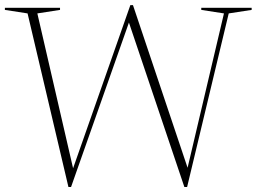

<svg xmlns="http://www.w3.org/2000/svg" viewBox="-24 -736 1024 766"><path d="M496 -662 259.5 10H249L86 -682.5L-4.5 -696.5V-705H215.5V-696.5L125 -682.5L272 -45.5L260.5 -44.5L496 -715.5H506.5L731 -47L719.5 -46L869.5 -682.5L779 -696.5V-705H980V-696.5L888.5 -682.5L722.5 10H711.5L485 -662Z"/></svg>

Font: Newsreader 60pt ExtraLight
Style: Regular
Weight: 250
Designer: Hugues Gentile
Foundry: Production Type
Version: Version 1.003